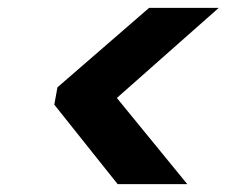

<svg xmlns="http://www.w3.org/2000/svg" viewBox="-20 -594 622 488"><path d="M536 -574 277 -345 456 -126H279L118 -328L126 -372L359 -574Z"/></svg>

Font: DM Sans 36pt ExtraBold
Style: Italic
Weight: 800
Italic angle: -10°
Designer: Colophon Foundry, Jonny Pinhorn
Foundry: Colophon Foundry
Version: Version 4.004;gftools[0.9.30]